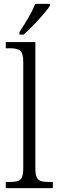

<svg xmlns="http://www.w3.org/2000/svg" viewBox="-20 -979 305 999"><path d="M10 0V-32H26Q54 -32 70.5 -36.5Q87 -41 94 -56.5Q101 -72 101 -105V-656Q101 -705 84 -716.5Q67 -728 30 -728H10V-760H164V-105Q164 -72 171 -56.5Q178 -41 194.5 -36.5Q211 -32 240 -32H255V0ZM81 -812Q103 -845 126.5 -885Q150 -925 164 -959H240V-949Q229 -932 205 -904Q181 -876 153.5 -847.5Q126 -819 103 -799H81Z"/></svg>

Font: Noto Serif SemiCondensed Light
Style: Regular
Weight: 300
Width: 4
Designer: Monotype Design Team
Foundry: Monotype Imaging Inc.
Version: Version 2.013